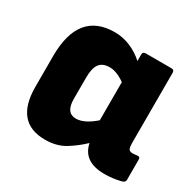

<svg xmlns="http://www.w3.org/2000/svg" viewBox="-121 -639 791 781"><g transform="rotate(30 275.0 -248.5)"><path d="M179 12Q38 12 38 -155V-299Q38 -509 208 -509Q245 -509 281 -494Q317 -479 345 -453V-484Q345 -497 359 -497H479Q493 -497 493 -484V-159Q493 -133 497.5 -125.5Q502 -118 517 -118Q524 -118 528.5 -119Q533 -120 539 -120Q550 -121 550 -108V-13Q550 -1 533 3Q517 7 497 9.5Q477 12 458 12Q359 12 343 -67Q311 -36 272 -12Q233 12 179 12ZM198 -190Q198 -125 245 -125Q284 -125 333 -168V-347Q294 -375 261 -375Q228 -375 213 -355Q198 -335 198 -291Z"/></g></svg>

Font: Sofia Sans Black
Style: Regular
Weight: 900
Designer: Botio Nikoltchev, Ani Petrova
Foundry: lettersoup
Version: Version 4.100; ttfautohint (v1.8.3)